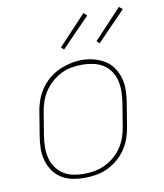

<svg xmlns="http://www.w3.org/2000/svg" viewBox="-85 -826 770 904"><g transform="rotate(-10 300.0 -374.5)"><path d="M246 8Q216 8 187.5 2Q159 -4 135.5 -19Q112 -34 96.5 -57Q81 -80 73.5 -107.5Q66 -135 66.5 -164.5Q67 -194 72 -223L90 -333Q94 -361 103.5 -388Q113 -415 129.5 -440Q146 -465 169 -484.5Q192 -504 218.5 -516Q245 -528 273.5 -534.5Q302 -541 329 -541Q358 -541 386.5 -533.5Q415 -526 438.5 -511.5Q462 -497 478 -473.5Q494 -450 501.5 -423Q509 -396 508.5 -366Q508 -336 503 -307L485 -197Q481 -169 471.5 -141.5Q462 -114 445.5 -89.5Q429 -65 406 -45.5Q383 -26 356.5 -13.5Q330 -1 301.5 3.5Q273 8 246 8ZM246 -11Q271 -11 297 -15.5Q323 -20 347.5 -31.5Q372 -43 393 -61Q414 -79 429 -101.5Q444 -124 452.5 -149Q461 -174 465 -200L483 -310Q487 -336 487.5 -363Q488 -390 482 -415Q476 -440 461.5 -461Q447 -482 426 -495Q405 -508 379 -513.5Q353 -519 327 -519Q301 -519 275.5 -514.5Q250 -510 226 -498Q202 -486 181.5 -468Q161 -450 146 -427.5Q131 -405 122.5 -380.5Q114 -356 110 -330L92 -220Q88 -194 87.5 -167.5Q87 -141 93 -116Q99 -91 113 -70.5Q127 -50 147.5 -36Q168 -22 194 -16.5Q220 -11 246 -11ZM426 -604 413 -616 545 -757 561 -743ZM256 -604 243 -616 375 -757 391 -743Z"/></g></svg>

Font: Iosevka Curly ThExObl
Style: Regular
Weight: 100
Width: 7
Italic angle: -9°
Monospace: yes
Designer: Belleve Invis
Foundry: Belleve Invis
Version: Version 11.1.0; ttfautohint (v1.8.3)